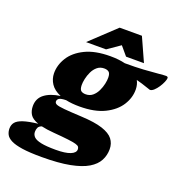

<svg xmlns="http://www.w3.org/2000/svg" viewBox="-253 -875 1183 1249"><g transform="rotate(20 339.0 -250.0)"><path d="M172 232.5Q88.5 232.5 37 224.8Q-14.5 217 -41.5 203Q-68.5 189 -78 170.2Q-87.5 151.5 -87.5 129.5Q-87.5 103.5 -73 85.8Q-58.5 68 -22.5 56Q13.5 44 78 36.5Q35.5 21.5 20.5 -2.8Q5.5 -27 5.5 -60.5Q5.5 -113 45 -143.2Q84.5 -173.5 153 -183Q106 -202.5 84.2 -235.5Q62.5 -268.5 62 -307.5Q61.5 -364.5 94.5 -417.2Q127.5 -470 196 -503.5Q264.5 -537 369.5 -537Q428 -537 472.5 -526Q545 -525.5 603.2 -529.2Q661.5 -533 700.8 -536.8Q740 -540.5 754 -540.5Q758 -540.5 762.5 -538.2Q767 -536 767 -530.5Q767 -520 759.2 -501.8Q751.5 -483.5 739 -464.5Q726.5 -445.5 712 -432.2Q697.5 -419 684.5 -419Q681.5 -419 654.2 -429Q627 -439 583 -450.5Q597.5 -423.5 598 -390.5Q599 -333.5 565.8 -280.8Q532.5 -228 464.2 -194.2Q396 -160.5 291 -160.5Q238 -160.5 196.5 -169.5Q160.5 -169 148.5 -160.8Q136.5 -152.5 136.5 -139.5Q136.5 -127.5 150.2 -121.2Q164 -115 205 -111.2Q246 -107.5 326.5 -103.5Q419.5 -99 473 -81.5Q526.5 -64 549 -35Q571.5 -6 571.5 34Q571.5 76 552.5 112.2Q533.5 148.5 488.8 175.5Q444 202.5 366.5 217.5Q289 232.5 172 232.5ZM302 -249Q330 -249 349.5 -265.5Q369 -282 381 -307Q393 -332 398.5 -357.8Q404 -383.5 403.5 -401.5Q403 -430 391.2 -439.2Q379.5 -448.5 359 -448.5Q331 -448.5 311.2 -432Q291.5 -415.5 279.8 -390.8Q268 -366 262.5 -340.2Q257 -314.5 257.5 -296.5Q258 -267.5 269.5 -258.2Q281 -249 302 -249ZM75.5 92.5Q75.5 113 90 127.5Q104.5 142 140.8 149.5Q177 157 242 157Q308.5 157 342.8 143.2Q377 129.5 377 105.5Q377 95 371.8 88Q366.5 81 348.8 76Q331 71 294 66.5Q257 62 193.5 57Q142 53 106.5 44.5Q88 50.5 81.8 63.2Q75.5 76 75.5 92.5ZM188.5 -569 362 -732H516L589.5 -569H465.5L414.5 -629.5L327 -569Z"/></g></svg>

Font: Newsreader Caption ExtraBold
Style: Italic
Weight: 800
Italic angle: -17°
Designer: Hugues Gentile
Foundry: Production Type
Version: Version 1.001